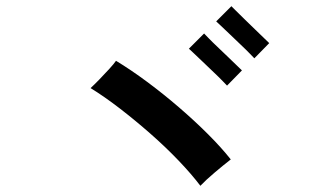

<svg xmlns="http://www.w3.org/2000/svg" viewBox="-20 -765 1040 619"><path d="M626 -166Q598 -203 556.5 -246.5Q515 -290 465.5 -333.5Q416 -377 366 -415.5Q316 -454 272 -481Q284 -492 300.5 -509Q317 -526 332.5 -543Q348 -560 354 -569Q402 -540 454.5 -501Q507 -462 557.5 -418.5Q608 -375 651 -332Q694 -289 724 -251Q702 -234 673 -209.5Q644 -185 626 -166ZM800 -577Q798 -579 786 -591.5Q774 -604 756.5 -620.5Q739 -637 721.5 -654Q704 -671 691.5 -682.5Q679 -694 677 -696L726 -745Q728 -743 740.5 -730.5Q753 -718 770 -701.5Q787 -685 804 -668.5Q821 -652 833.5 -640Q846 -628 848 -626ZM712 -489Q710 -491 698 -503.5Q686 -516 668.5 -532.5Q651 -549 633.5 -566Q616 -583 603.5 -594.5Q591 -606 589 -608L638 -657Q640 -655 652 -642.5Q664 -630 681.5 -613.5Q699 -597 716 -580.5Q733 -564 745.5 -552Q758 -540 760 -538Z"/></svg>

Font: Zen Kaku Gothic Antique
Style: Bold
Weight: 700
Designer: Yoshimichi Ohira
Foundry: Positype
Version: Version 1.001